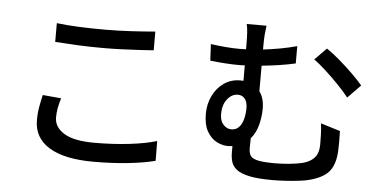

<svg xmlns="http://www.w3.org/2000/svg" viewBox="-55 -907 2110 1062"><g transform="rotate(5 1000.0 -376.0)"><path d="M227.1 -712.9Q281.7 -706.1 350.1 -703.1Q418.5 -700.2 495.1 -700.2Q567.9 -700.2 643.1 -704.6Q718.3 -709 773.9 -713.9V-609.9Q739.3 -607.4 692.1 -604.7Q645 -602.1 593.8 -600.1Q542.5 -598.1 496.1 -598.1Q419.4 -598.1 353.3 -601.3Q287.1 -604.5 227.1 -608.9ZM287.1 -300.8Q277.8 -272.5 272.9 -245.8Q268.1 -219.2 268.1 -192.9Q268.1 -139.6 322.3 -105.7Q376.5 -71.8 491.2 -71.8Q593.8 -71.8 685.1 -82.5Q776.4 -93.3 836.9 -111.8L837.9 -2Q779.3 13.7 689.9 23.4Q600.6 33.2 495.1 33.2Q334 33.2 249 -18.8Q164.1 -70.8 164.1 -168.9Q164.1 -209.5 170.7 -245.1Q177.2 -280.8 184.1 -310.1Z M1728 -703.1Q1758.3 -683.1 1797.9 -649.4Q1837.4 -615.7 1874.3 -579.6Q1911.1 -543.5 1934.1 -516.1L1862.8 -442.9Q1836.9 -475.6 1800.8 -512.9Q1764.6 -550.3 1727.8 -583.7Q1690.9 -617.2 1663.1 -637.2ZM1238.8 -211.9Q1266.1 -211.9 1282.2 -229.7Q1298.3 -247.6 1305.7 -276.1Q1313 -304.7 1313 -335.9Q1313 -369.1 1298.6 -387.5Q1284.2 -405.8 1259.8 -405.8Q1225.6 -405.8 1200.7 -374Q1175.8 -342.3 1175.8 -292Q1175.8 -253.9 1195.1 -232.9Q1214.4 -211.9 1238.8 -211.9ZM1402.8 -340.8Q1402.8 -296.9 1391.1 -251Q1379.4 -205.1 1351.1 -171.9L1350.1 -118.2Q1350.1 -92.8 1358.9 -76.9Q1367.7 -61 1398.7 -53.5Q1429.7 -45.9 1496.1 -45.9Q1522.9 -45.9 1553.7 -48.1Q1584.5 -50.3 1612.3 -54.4Q1640.1 -58.6 1658.2 -64Q1696.8 -76.2 1716.8 -101.1Q1736.8 -126 1736.8 -170.9Q1736.8 -200.2 1735.8 -228.3Q1734.9 -256.3 1731 -288.1L1838.9 -254.9Q1839.8 -221.2 1840.1 -197.8Q1840.3 -174.3 1838.9 -143.1Q1835.4 -74.2 1806.2 -34.4Q1776.9 5.4 1701.2 26.9Q1679.2 33.7 1641.8 38.3Q1604.5 43 1563.5 45.4Q1522.5 47.9 1488.8 47.9Q1408.2 47.9 1361.1 37.6Q1314 27.3 1291 9.3Q1268.1 -8.8 1261 -32.5Q1253.9 -56.2 1253.9 -83V-120.1L1229 -118.2Q1197.3 -118.2 1165.8 -134.5Q1134.3 -150.9 1113 -187.7Q1091.8 -224.6 1091.8 -285.2Q1091.8 -339.8 1114 -385.5Q1136.2 -431.2 1175.3 -458.5Q1214.4 -485.8 1266.1 -485.8L1283.2 -484.9V-570.8L1252 -569.8Q1219.7 -569.8 1178.7 -572.3Q1137.7 -574.7 1090.8 -580.1L1085.9 -671.9Q1129.4 -666 1169.4 -662.6Q1209.5 -659.2 1246.1 -659.2L1282.2 -660.2V-691.9Q1282.2 -728.5 1280.3 -754.9Q1278.3 -781.2 1273.9 -799.8H1383.8Q1380.9 -781.2 1378.4 -753.9Q1376 -726.6 1376 -691.9V-667Q1421.9 -672.4 1469.2 -680.9Q1516.6 -689.5 1563 -702.1V-606Q1517.1 -595.7 1469 -588.6Q1420.9 -581.5 1376 -577.1V-435.1Q1402.8 -398.9 1402.8 -340.8Z"/></g></svg>

Font: Source Han Sans CN Medium
Style: Regular
Weight: 500
Designer: Ryoko NISHIZUKA  (kana, bopomofo & ideographs); Paul D. Hunt (Latin, Greek & Cyrillic); Sandoll Communications , Soo-you
Foundry: Adobe
Version: Version 2.004;hotconv 1.0.118;makeotfexe 2.5.65603